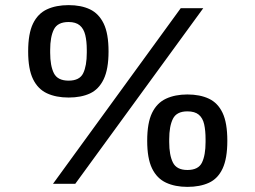

<svg xmlns="http://www.w3.org/2000/svg" viewBox="-20 -718 998 750"><path d="M187 0 686 -686H774L274 0ZM248 -337Q199 -337 163.5 -353.5Q128 -370 109 -409Q90 -448 90 -517Q90 -587 109 -626Q128 -665 163.5 -681.5Q199 -698 248 -698Q297 -698 331.5 -681.5Q366 -665 385 -626Q404 -587 404 -517Q404 -448 385 -408.5Q366 -369 331.5 -353Q297 -337 248 -337ZM248 -403Q291 -403 305 -432Q319 -461 319 -512V-523Q319 -557 313 -581.5Q307 -606 291.5 -619Q276 -632 248 -632Q205 -632 190.5 -603Q176 -574 176 -523V-512Q176 -461 190.5 -432Q205 -403 248 -403ZM712 12Q664 12 628.5 -4.5Q593 -21 574 -60Q555 -99 555 -168Q555 -238 574 -277Q593 -316 628.5 -332.5Q664 -349 712 -349Q761 -349 796 -332.5Q831 -316 849.5 -277Q868 -238 868 -168Q868 -99 849.5 -59.5Q831 -20 796 -4Q761 12 712 12ZM712 -54Q755 -54 769 -83Q783 -112 783 -163V-174Q783 -208 777.5 -232.5Q772 -257 756.5 -270Q741 -283 712 -283Q670 -283 655.5 -254Q641 -225 641 -174V-163Q641 -112 655.5 -83Q670 -54 712 -54Z"/></svg>

Font: Archivo SemiBold Medium
Style: Regular
Weight: 500
Version: Version 2.001